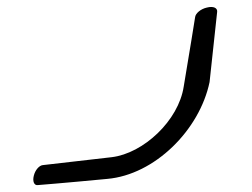

<svg xmlns="http://www.w3.org/2000/svg" viewBox="-20 -498 731 557"><path d="M546 -448C546 -448 529 -341 513 -247C498 -148 396 -53 304 -42C217 -32 104 -19 104 -19C94 -18 82 -5 78 12C74 28 79 40 89 39C89 39 166 33 291 21C429 9 559 -121 588 -260L610 -464C611 -475 599 -481 580 -476C562 -472 547 -459 546 -448Z"/></svg>

Font: Hi. Perspective
Style: Perspective
Weight: 400
Designer: Mew Too, Robert Jablonski
Foundry: Cannot Into Space Fonts
Version: Version 1.996